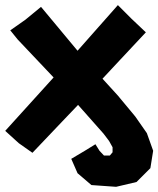

<svg xmlns="http://www.w3.org/2000/svg" viewBox="-30 -553 613 744"><path d="M128.9 -526.4 68.4 -476.6 9.8 -435.5 38.1 -400.4 177.7 -252.9 -9.8 -45.9 43 2 95.7 39.1 210.9 -82 272.5 -146.5 371.1 -35.2 392.6 -6.8 406.2 17.6V37.1L395.5 49.8H373L355.5 31.2L339.8 5.9L298.8 31.2L246.1 62.5L270.5 118.2L324.2 164.1L419.9 170.9L499 152.3L552.7 98.6L563.5 31.2L539.1 -37.1L494.1 -101.6L426.8 -182.6L367.2 -248L436.5 -322.3L535.2 -427.7L478.5 -481.4L426.8 -533.2L270.5 -356.4Z"/></svg>

Font: MaokenAssortedSans-TC
Style: Regular
Weight: 500
Version: Version 0.83